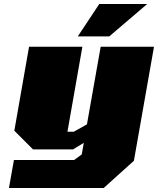

<svg xmlns="http://www.w3.org/2000/svg" viewBox="-20 -758 794 965"><path d="M371 -575 479 -738H720L529 -575ZM25 187 50 46H353L391 18L401 -40L347 -7H146L52 -101L126 -523H394L319 -96H351L417 -133L486 -523H754L653 50L501 187Z"/></svg>

Font: Tomorrow ExtraBold
Style: Italic
Weight: 800
Italic angle: -10°
Designer: Tony de Marco, Monica Rizzolli
Foundry: Just in Type
Version: Version 2.002